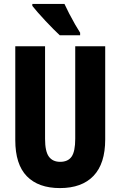

<svg xmlns="http://www.w3.org/2000/svg" viewBox="-20 -950 614 980"><path d="M517 -238Q517 -115 457.5 -52.5Q398 10 286 10Q176 10 117 -50.5Q58 -111 58 -235V-714H210V-241Q210 -177 229.5 -150.5Q249 -124 287 -124Q327 -124 345.5 -150.5Q364 -177 364 -242V-714H517ZM309 -930Q318 -910 333 -881Q348 -852 363.5 -825Q379 -798 389 -783V-770H285Q272 -782 252.5 -801.5Q233 -821 212 -843.5Q191 -866 173 -886.5Q155 -907 145 -920V-930Z"/></svg>

Font: Noto Sans Hebrew ExtraCondensed ExtraBold
Style: Regular
Weight: 800
Width: 2
Designer: Monotype Design Team
Foundry: Monotype Imaging Inc.
Version: Version 2.004; ttfautohint (v1.8.4.7-5d5b)